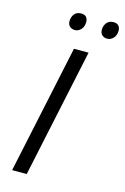

<svg xmlns="http://www.w3.org/2000/svg" viewBox="-135 -968 670 1029"><g transform="rotate(15 200.0 -453.5)"><path d="M42 0 193.8 -713.9H274.9L123 0ZM351.1 -812Q334 -812 322.8 -822.3Q311.5 -832.5 311.5 -851.6Q311.5 -873 324.5 -889.9Q337.4 -906.7 362.3 -906.7Q381.3 -906.7 390.6 -896.5Q399.9 -886.2 399.9 -869.1Q399.9 -842.8 384.8 -827.4Q369.6 -812 351.1 -812ZM172.4 -812Q154.3 -812 143.3 -822.3Q132.3 -832.5 132.3 -851.6Q132.3 -873 145 -889.9Q157.7 -906.7 182.1 -906.7Q202.1 -906.7 211.2 -896.5Q220.2 -886.2 220.2 -869.1Q220.2 -842.8 205.6 -827.4Q190.9 -812 172.4 -812Z"/></g></svg>

Font: Open Sans
Style: Italic
Weight: 400
Italic angle: -12°
Designer: Monotype Design Team
Foundry: Monotype Imaging Inc.
Version: Version 3.000; ttfautohint (v1.8.4)